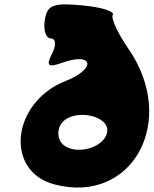

<svg xmlns="http://www.w3.org/2000/svg" viewBox="-20 -889 687 858"><path d="M180 -798C173 -752 186 -717 208 -717C230 -717 232 -686 212 -648C185 -595 195 -586 256 -608C397 -659 413 -582 273 -527C32 -432 -1 -124 223 -65C571 27 777 -348 554 -671C505 -742 475 -808 484 -823C493 -838 434 -857 347 -865C216 -877 191 -867 180 -798ZM459 -300C448 -225 306 -190 255 -250C236 -273 236 -313 255 -338C306 -406 470 -375 459 -300Z"/></svg>

Font: Hussar Skorodowane
Style: Ky
Weight: 700
Foundry: Cannot Into Space Fonts
Version: Version 0.892